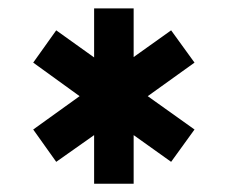

<svg xmlns="http://www.w3.org/2000/svg" viewBox="-20 -672 544 459"><path d="M205 -534.7V-652H299.5V-535.6L389.1 -599.5L445 -522.3L333.2 -442.1L445 -362.4L389.1 -285.1L299.5 -349V-232.7H205V-349L114.4 -285.1L59.4 -362.4L170.3 -442.1L59.4 -522.3L114.4 -599.5Z"/></svg>

Font: AKL FREE 001
Style: Regular
Weight: 400
Designer: AKL
Foundry: AKL
Version: Version 1.00;August 10, 2024;FontCreator 13.0.0.2630 64-bit